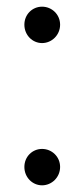

<svg xmlns="http://www.w3.org/2000/svg" viewBox="-20 -550 252 575"><path d="M106 -421C135 -421 160 -445 160 -476C160 -507 135 -530 106 -530C77 -530 53 -507 53 -476C53 -445 77 -421 106 -421ZM106 5C135 5 160 -19 160 -50C160 -81 135 -104 106 -104C77 -104 53 -81 53 -50C53 -19 77 5 106 5Z"/></svg>

Font: Talent
Style: Regular
Weight: 400
Designer: Mike Powis
Version: Version 1.001;hotconv 1.0.109;makeotfexe 2.5.65596